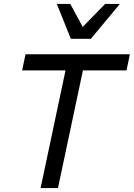

<svg xmlns="http://www.w3.org/2000/svg" viewBox="-20 -950 676 970"><path d="M398.9 -594.2 272.9 0H185.1L311 -594.2H91.8L108.9 -675.8H636.2L619.1 -594.2ZM335 -930.2 397.9 -814 511.2 -930.2H585.9L439 -753.9H337.9L267.1 -930.2Z"/></svg>

Font: Lorenzo Sans
Style: Italic
Weight: 400
Italic angle: -12°
Foundry: Intel Corporation
Version: Version 1.00; ttfautohint (v1.5)